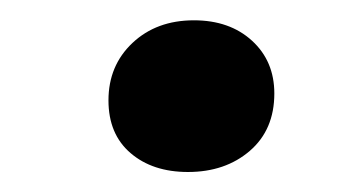

<svg xmlns="http://www.w3.org/2000/svg" viewBox="-20 -405 360 191"><path d="M87.9 -305.2Q87.9 -339.8 111.8 -362.3Q135.7 -384.8 172.9 -384.8Q208.5 -384.8 230.7 -364.5Q252.9 -344.2 252.9 -312Q252.9 -275.9 228.5 -254.9Q204.1 -233.9 167 -233.9Q131.8 -233.9 109.9 -252.7Q87.9 -271.5 87.9 -305.2Z"/></svg>

Font: Literata Book Medium
Style: Italic
Weight: 500
Italic angle: -3°
Designer: Latin by Veronika Burian and Jose Scaglione. Greek by Irene Vlachou. Cyrillic by Vera Evstafieva
Foundry: TypeTogether
Version: Version 1.003;PS 001.003;hotconv 1.0.88;makeotf.lib2.5.64775